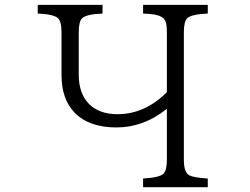

<svg xmlns="http://www.w3.org/2000/svg" viewBox="-20 -780 1040 800"><path d="M137.2 -759.8H407.2V-723.6Q337.9 -720.7 321.3 -703.1Q308.1 -689 308.1 -645V-469.7Q308.1 -390.1 350.6 -347.2Q393.6 -304.2 469.2 -304.2Q583.5 -304.2 675.3 -396V-645Q675.3 -679.7 668.5 -693.4Q658.7 -712.9 625 -719.2Q607.9 -722.2 576.2 -723.6V-759.8H845.7V-723.6Q778.8 -720.7 760.7 -704.6Q746.1 -691.4 746.1 -645V-114.7Q746.1 -61 769 -49.3Q787.6 -40 845.7 -36.1V0H576.2V-36.1Q646.5 -40.5 661.6 -56.6Q675.3 -70.8 675.3 -114.7V-326.7Q579.1 -249 465.3 -249Q350.1 -249 290 -311.5Q236.3 -368.2 236.3 -466.8V-645Q236.3 -691.4 221.2 -704.6Q203.1 -720.7 137.2 -723.6Z"/></svg>

Font: BIZ UDPMincho
Style: Regular
Weight: 400
Designer: TypeBank Co., Ltd.
Foundry: Morisawa Inc.
Version: Version 1.06